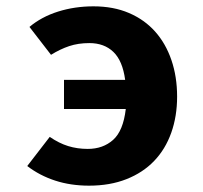

<svg xmlns="http://www.w3.org/2000/svg" viewBox="-20 -569 640 606"><path d="M257 -99Q305 -99 337 -127.5Q369 -156 377 -225H182V-317H375Q367 -377 338 -405Q309 -433 262 -433Q227 -433 198.5 -423.5Q170 -414 141 -396L73 -484Q111 -516 163.5 -532.5Q216 -549 275 -549Q338 -549 387 -528Q436 -507 469.5 -469.5Q503 -432 521 -379.5Q539 -327 539 -264Q539 -202 520.5 -150Q502 -98 466.5 -61Q431 -24 379 -3.5Q327 17 261 17Q203 17 154 1Q105 -15 66 -45L137 -137Q166 -117 195 -108Q224 -99 257 -99Z"/></svg>

Font: Qzxlaeiskcpccdgjqmyffctclhy
Style: Regular
Weight: 700
Monospace: yes
Designer: Carrois Corporate & Edenspiekermann
Foundry: Carrois Corporate GbR & Edenspiekermann AG
Version: Version 2.001